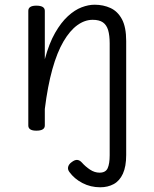

<svg xmlns="http://www.w3.org/2000/svg" viewBox="-20 -539 653 814"><path d="M515 118Q515 167 501 197.5Q487 228 462 241.5Q437 255 405 255Q364 255 329.5 237Q295 219 274 190Q266 179 269 168Q272 157 283 149Q297 138 307.5 139Q318 140 327 150Q342 167 361.5 180Q381 193 402 193Q428 193 436.5 174Q445 155 445 119V-355Q445 -389 438.5 -411Q432 -433 416.5 -444Q401 -455 373 -455Q339 -455 307.5 -432Q276 -409 249 -363Q222 -317 202 -245.5Q182 -174 170 -77V-7Q170 4 161 9.5Q152 15 134 15Q117 15 108.5 9.5Q100 4 100 -7V-493Q100 -504 108.5 -509.5Q117 -515 134 -515Q152 -515 161 -509.5Q170 -504 170 -493V-288Q188 -355 213.5 -399.5Q239 -444 268 -470.5Q297 -497 326 -508Q355 -519 381 -519Q418 -519 448.5 -505Q479 -491 497 -457.5Q515 -424 515 -365Z"/></svg>

Font: Playwrite FR Moderne Light
Style: Regular
Weight: 300
Version: Version 1.002